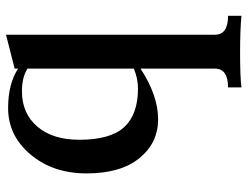

<svg xmlns="http://www.w3.org/2000/svg" viewBox="-111 -418 812 630"><g transform="rotate(-90 295.0 -103.0)"><path d="M558.1 283.2Q513.2 278.8 436 278.8Q358.4 278.8 323.2 283.2V239.3Q384.8 239.3 384.8 196.3V-47.9Q296.9 9.8 218.3 9.8Q141.1 9.8 91.1 -51.5Q41 -112.8 41 -225.1Q41 -335 103 -408.7Q165 -482.4 255.4 -482.4Q334.5 -482.4 384.8 -449.7V-460.9L496.1 -489.3V196.3Q496.1 239.3 558.1 239.3ZM319.8 -56.2Q352.1 -56.2 384.8 -69.8V-418.9Q356.4 -437 310.5 -437Q237.8 -437 194.6 -386.5Q151.4 -335.9 151.4 -249Q151.4 -146.5 193.1 -101.3Q234.9 -56.2 319.8 -56.2Z"/></g></svg>

Font: Kelvinch
Style: Bold
Weight: 700
Designer: Paul James Miller
Foundry: High-Logic / Made with FontCreator
Version: Version 3.501;March 28, 2021;FontCreator 13.0.0.2683 64-bit